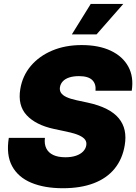

<svg xmlns="http://www.w3.org/2000/svg" viewBox="-20 -973 711 1002"><path d="M308.1 9.3Q211.9 9.3 143.3 -19.3Q74.7 -47.9 43.2 -106Q11.7 -164.1 25.9 -253.4H214.4Q210.4 -221.2 221.7 -198.5Q232.9 -175.8 258.1 -164.1Q283.2 -152.3 321.3 -152.3Q353 -152.3 376.2 -160.2Q399.4 -168 413.3 -182.1Q427.2 -196.3 430.2 -214.4Q433.1 -231 424.3 -243.7Q415.5 -256.3 393.1 -266.6Q370.6 -276.9 331.5 -285.2L260.7 -300.3Q166.5 -320.8 119.1 -371.8Q71.8 -422.9 85.9 -508.3Q97.2 -577.1 140.6 -628.7Q184.1 -680.2 252.2 -709Q320.3 -737.8 406.7 -737.8Q495.6 -737.8 558.1 -708.3Q620.6 -678.7 649.7 -625.2Q678.7 -571.8 667.5 -499.5H478.5Q481.9 -535.6 460.9 -555.7Q439.9 -575.7 392.1 -575.7Q362.3 -575.7 341.1 -568.6Q319.8 -561.5 307.9 -548.6Q295.9 -535.6 293 -519Q290 -502 298.1 -489Q306.2 -476.1 326.4 -466.6Q346.7 -457 380.4 -449.7L437.5 -437.5Q496.1 -424.8 536.4 -404.3Q576.7 -383.8 599.9 -355.7Q623 -327.6 630.6 -292.5Q638.2 -257.3 630.9 -214.8Q619.1 -143.1 578.1 -92.8Q537.1 -42.5 469 -16.6Q400.9 9.3 308.1 9.3ZM355 -793.5 453.6 -952.6H623.5L483.9 -793.5Z"/></svg>

Font: Inter 17pt Black
Style: Italic
Weight: 900
Italic angle: -9.3988°
Version: Version 4.001;git-66647c0bb